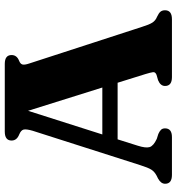

<svg xmlns="http://www.w3.org/2000/svg" viewBox="12 -752 740 804"><g transform="rotate(-90 382.0 -350.0)"><path d="M246.5 -29Q246.5 0 210 0H51.5Q14.5 0 14.5 -28.5Q14.5 -46 36 -58L49 -64.5Q65 -73 73.5 -86.2Q82 -99.5 92.5 -133L236.5 -583.5Q244 -609.5 241.5 -620.8Q239 -632 221 -639.5Q195.5 -649.5 195.5 -671.5Q195.5 -700 233 -700H516.5Q553.5 -700 553.5 -671.5Q553.5 -649.5 529.5 -640Q516.5 -635 514 -626.2Q511.5 -617.5 518 -598L671.5 -125.5Q680.5 -96 689.2 -82.2Q698 -68.5 713.5 -62.5Q729.5 -55 735.2 -47.8Q741 -40.5 741 -29Q741 0 703.5 0H461Q424 0 424 -29Q424 -48 448 -58L470.5 -64.5Q483 -69.5 481.8 -79.2Q480.5 -89 474 -110.5L437.5 -227.5H200.5L174 -143.5Q163 -109 168.2 -93Q173.5 -77 202.5 -63.5L223 -57Q234.5 -52 240.5 -45.8Q246.5 -39.5 246.5 -29ZM221 -291.5H417.5L320 -602.5Z"/></g></svg>

Font: Fraunces 9pt
Style: Bold
Weight: 700
Version: Version 1.000;[b76b70a41]